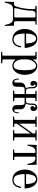

<svg xmlns="http://www.w3.org/2000/svg" viewBox="1459 -1967 738 3696"><g transform="rotate(90 1828.0 -119.0)"><path d="M12 156 18 -20H52Q75 -20 85.5 -28.5Q96 -37 103 -56Q156 -211 156 -392Q156 -432 134 -432H92V-456H452V-432H410Q388 -432 388 -410V-56Q390 -20 420 -20H474L480 156H460L452 120Q445 84 430 54Q402 0 343 0H151Q90 0 62 54Q47 84 40 120L32 156ZM136 -42Q136 -24 158 -24H294Q316 -24 316 -46V-410Q316 -432 294 -432H245Q184 -432 184 -340Q184 -293 174 -227Q164 -161 154 -125Q136 -60 136 -42Z M626 -252H816Q816 -330 793.5 -387Q771 -444 722 -444Q673 -444 649.5 -386.5Q626 -329 626 -252ZM738 12Q647 12 592.5 -55Q538 -122 538 -228Q538 -324 591 -396Q644 -468 726 -468Q770 -468 805.5 -445.5Q841 -423 861 -386.5Q881 -350 891.5 -308Q902 -266 902 -224H626Q626 -122 651 -67Q676 -12 740 -12Q760 -12 778.5 -18.5Q797 -25 816 -39.5Q835 -54 849 -84Q863 -114 868 -156H892Q886 -82 847 -35Q808 12 738 12Z M1246 -12Q1294 -12 1313 -68.5Q1332 -125 1332 -228Q1332 -331 1313 -387.5Q1294 -444 1246 -444Q1199 -444 1161.5 -387.5Q1124 -331 1124 -262V-169Q1124 -108 1157.5 -60Q1191 -12 1246 -12ZM978 230V206H1030Q1052 206 1052 184V-410Q1052 -432 1030 -432H978V-456H1124V-392L1130 -390Q1150 -423 1182.5 -445.5Q1215 -468 1248 -468Q1327 -468 1373.5 -399Q1420 -330 1420 -228Q1420 -126 1371.5 -57Q1323 12 1244 12Q1178 12 1129 -45L1124 -42V184Q1124 206 1146 206H1198V230Z M1727 0V-24H1769Q1791 -24 1791 -46V-224H1705Q1670 -224 1660 -205Q1650 -186 1650 -138V-76Q1650 -46 1642 -26.5Q1634 -7 1619 0.5Q1604 8 1593.5 10Q1583 12 1568 12Q1545 12 1528.5 -1.5Q1512 -15 1505 -36.5Q1498 -58 1495 -76.5Q1492 -95 1492 -114H1510Q1510 -84 1518.5 -54Q1527 -24 1548 -24Q1556 -24 1561 -27Q1566 -30 1567.5 -36Q1569 -42 1569.5 -51.5Q1570 -61 1570 -74V-141Q1570 -189 1602 -216.5Q1634 -244 1684 -244V-246Q1656 -268 1656 -370Q1656 -433 1623 -433Q1605 -433 1605 -422Q1605 -412 1614 -407Q1632 -397 1632 -376Q1632 -336 1588 -336Q1566 -336 1551 -352.5Q1536 -369 1536 -397Q1536 -423 1553.5 -445.5Q1571 -468 1601 -468Q1633 -468 1656.5 -448Q1680 -428 1680 -378Q1680 -348 1680.5 -334Q1681 -320 1684.5 -296.5Q1688 -273 1696.5 -262.5Q1705 -252 1720 -252H1791V-410Q1791 -432 1769 -432H1727V-456H1927V-432H1885Q1863 -432 1863 -410V-252H1934Q1949 -252 1957.5 -262.5Q1966 -273 1969.5 -296.5Q1973 -320 1973.5 -334Q1974 -348 1974 -378Q1974 -428 1997.5 -448Q2021 -468 2053 -468Q2083 -468 2100.5 -445.5Q2118 -423 2118 -397Q2118 -369 2103 -352.5Q2088 -336 2066 -336Q2022 -336 2022 -376Q2022 -397 2040 -407Q2049 -412 2049 -422Q2049 -433 2031 -433Q1998 -433 1998 -370Q1998 -268 1970 -246V-244Q2020 -244 2052 -216.5Q2084 -189 2084 -141V-74Q2084 -61 2084.5 -51.5Q2085 -42 2086.5 -36Q2088 -30 2093 -27Q2098 -24 2106 -24Q2127 -24 2135.5 -54Q2144 -84 2144 -114H2162Q2162 -95 2159 -76.5Q2156 -58 2149 -36.5Q2142 -15 2125.5 -1.5Q2109 12 2086 12Q2071 12 2060.5 10Q2050 8 2035 0.5Q2020 -7 2012 -26.5Q2004 -46 2004 -76V-138Q2004 -186 1994 -205Q1984 -224 1949 -224H1863V-46Q1863 -24 1885 -24H1927V0Z M2224 0V-24H2266Q2288 -24 2288 -46V-410Q2288 -432 2266 -432H2224V-456H2424V-432H2382Q2360 -432 2360 -410V-116L2550 -384V-410Q2550 -432 2528 -432H2486V-456H2686V-432H2644Q2622 -432 2622 -410V-46Q2622 -24 2644 -24H2686V0H2486V-24H2528Q2550 -24 2550 -46V-340L2360 -72V-46Q2360 -24 2382 -24H2424V0Z M2860 0V-24H2902Q2924 -24 2924 -46V-410Q2924 -432 2902 -432Q2840 -432 2814 -382Q2799 -352 2792 -316L2784 -280H2764L2771 -456H3150L3156 -280H3136L3128 -316Q3121 -352 3106 -382Q3080 -432 3018 -432Q2996 -432 2996 -410V-46Q2996 -24 3018 -24H3060V0Z M3332 -252H3522Q3522 -330 3499.5 -387Q3477 -444 3428 -444Q3379 -444 3355.5 -386.5Q3332 -329 3332 -252ZM3444 12Q3353 12 3298.5 -55Q3244 -122 3244 -228Q3244 -324 3297 -396Q3350 -468 3432 -468Q3476 -468 3511.5 -445.5Q3547 -423 3567 -386.5Q3587 -350 3597.5 -308Q3608 -266 3608 -224H3332Q3332 -122 3357 -67Q3382 -12 3446 -12Q3466 -12 3484.5 -18.5Q3503 -25 3522 -39.5Q3541 -54 3555 -84Q3569 -114 3574 -156H3598Q3592 -82 3553 -35Q3514 12 3444 12Z"/></g></svg>

Font: Old Standard TT
Style: Regular
Weight: 400
Designer: Alexey Kryukov <alexios@thessalonica.org.ru>
Version: Version 1.0